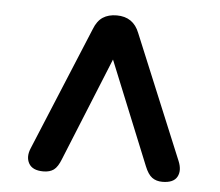

<svg xmlns="http://www.w3.org/2000/svg" viewBox="-42 -683 685 598"><g transform="rotate(5 300.0 -384.0)"><path d="M114 -132Q80 -132 68.5 -152.5Q57 -173 69 -201L229 -587Q239 -613 256.5 -624.5Q274 -636 300 -636Q352 -636 371 -587L531 -201Q543 -172 532 -152Q521 -132 486 -132Q467 -132 454 -141.5Q441 -151 431 -176L300 -498L169 -176Q159 -150 146.5 -141Q134 -132 114 -132Z"/></g></svg>

Font: Chiron GoRound TC
Style: Bold
Weight: 700
Designer: Ryoko NISHIZUKA 西塚涼子 (kana, bopomofo & ideographs); Paul D. Hunt (Latin, Greek & Cyrillic); Sandoll Communications 산돌커뮤니
Foundry: Adobe
Version: Version 1.000;hotconv 1.1.1;makeotfexe 2.6.0